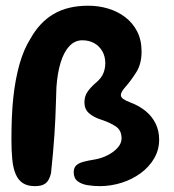

<svg xmlns="http://www.w3.org/2000/svg" viewBox="-20 -629 608 672"><path d="M103 22.5Q76 22.5 59.8 11.8Q43.5 1 34.8 -19.8Q26 -40.5 23 -70.8Q20 -101 20 -140Q20 -180.5 21.5 -217.2Q23 -254 26.5 -287Q30 -320 35.5 -349.2Q41 -378.5 48.2 -404.2Q55.5 -430 65 -452.2Q74.5 -474.5 86.5 -493.5Q118.5 -551 167.8 -580Q217 -609 289 -609Q325 -609 358.5 -599Q392 -589 418.2 -569Q444.5 -549 460 -519Q475.5 -489 475.5 -448.5Q475.5 -405.5 457 -376.2Q438.5 -347 420 -326Q411.5 -316.5 407.2 -309.2Q403 -302 403 -296.5Q403 -288.5 411.5 -282.5Q420 -276.5 439.5 -269Q467.5 -258.5 489.8 -240.2Q512 -222 524.5 -196.8Q537 -171.5 537 -140.5Q537 -104 519.2 -74Q501.5 -44 471.5 -22.2Q441.5 -0.5 404.5 11Q367.5 22.5 329 22.5Q308.5 22.5 287.2 19.2Q266 16 252 5.5Q238 -5 238 -26Q238 -41.5 246.5 -49.8Q255 -58 271.2 -62.5Q287.5 -67 310 -70.5Q334.5 -74.5 356.2 -85.5Q378 -96.5 391.8 -112Q405.5 -127.5 405.5 -144.5Q405.5 -173 385.2 -186.5Q365 -200 336 -209.5Q307.5 -218.5 291.5 -232.8Q275.5 -247 275.5 -270.5Q275.5 -292.5 286.8 -308.5Q298 -324.5 318 -341.5Q335 -356 341.8 -372.8Q348.5 -389.5 348.5 -408Q348.5 -431.5 338.2 -449.5Q328 -467.5 310 -477.8Q292 -488 268 -488Q242 -488 222.8 -467.5Q203.5 -447 192.2 -410.2Q181 -373.5 177.5 -324Q176.5 -297.5 175.8 -271Q175 -244.5 173.8 -216.2Q172.5 -188 170.5 -157.8Q168.5 -127.5 165.5 -94Q162.5 -60.5 158.5 -22.5Q152.5 2.5 139.8 12.5Q127 22.5 103 22.5Z"/></svg>

Font: Gluten Thin Medium
Style: Regular
Weight: 500
Version: Version 1.300